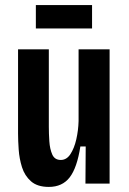

<svg xmlns="http://www.w3.org/2000/svg" viewBox="-20 -722 507 755"><path d="M172 13Q127 13 102 -9Q77 -31 66.5 -64.5Q56 -98 53.5 -133.5Q51 -169 51 -196V-528H172V-224Q172 -197 174 -166.5Q176 -136 185.5 -114.5Q195 -93 219 -93Q242 -93 257 -116Q272 -139 280 -174Q288 -209 289 -246V-528H411V0H316L317 -146H296Q283 -62 254 -24.5Q225 13 172 13ZM121 -610V-702H342V-610Z"/></svg>

Font: Bricolage Grotesque 10pt Condensed SemiBold
Style: Regular
Weight: 600
Width: 3
Designer: Mathieu Triay
Foundry: Atelier Triay
Version: Version 1.000; ttfautohint (v1.8.4.7-5d5b);gftools[0.9.32]